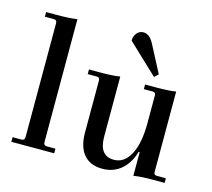

<svg xmlns="http://www.w3.org/2000/svg" viewBox="-99 -791 1017 922"><g transform="rotate(15 409.5 -330.0)"><path d="M28 0V-23H72Q88 -23 88 -39V-606Q88 -622 72 -622H28V-645H76Q146 -645 182 -651V-39Q182 -23 198 -23H241V0Z M609 -478 460 -619Q460 -642 473 -657Q486 -672 505 -672Q537 -672 559 -628L628 -496ZM482 12Q422 12 390 -26Q358 -64 358 -134V-394Q358 -409 344 -409H298V-432H347Q418 -432 452 -438V-139Q452 -44 525 -44Q577 -44 606.5 -100Q636 -156 636 -256V-394Q636 -409 622 -409H577V-432H626Q696 -432 730 -438V-37Q730 -23 745 -23H790V0H733Q672 0 636 6V-112H631Q614 -53 575.5 -20.5Q537 12 482 12Z"/></g></svg>

Font: Arapey
Style: Regular
Weight: 400
Designer: Eduardo Rodriguez Tunni
Foundry: Eduardo Rodriguez Tunni
Version: Version 4.000